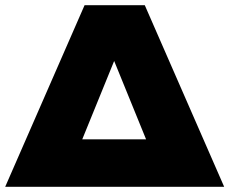

<svg xmlns="http://www.w3.org/2000/svg" viewBox="-39 -720 884 740"><path d="M519 -700H287L-19 0H825ZM278 -183 401 -485 524 -183Z"/></svg>

Font: Chess Sans Black
Style: Regular
Weight: 900
Designer: Wolf Bōese
Foundry: Wolf Bōese
Version: Version 7.223;Glyphs 3.3 (3306)